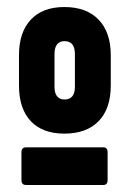

<svg xmlns="http://www.w3.org/2000/svg" viewBox="-20 -683 369 546"><path d="M163 -303Q101 -303 67.5 -338.5Q34 -374 34 -440V-526Q34 -591 67.5 -627Q101 -663 163 -663Q226 -663 260.5 -627Q295 -591 295 -526V-440Q295 -374 260.5 -338.5Q226 -303 163 -303ZM54 -157Q41 -157 41 -171V-250Q41 -264 54 -264H274Q286 -264 286 -250V-171Q286 -157 274 -157ZM163 -400Q178 -400 185.5 -409Q193 -418 193 -436V-529Q193 -548 185.5 -557Q178 -566 163 -566Q150 -566 142.5 -557Q135 -548 135 -529V-436Q135 -418 142.5 -409Q150 -400 163 -400Z"/></svg>

Font: Sofia Sans Condensed Black
Style: Regular
Weight: 900
Designer: Botio Nikoltchev, Ani Petrova
Foundry: lettersoup
Version: Version 4.101